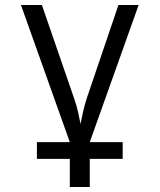

<svg xmlns="http://www.w3.org/2000/svg" viewBox="-20 -570 640 770"><path d="M128 67V0H260L64 -550H148L277 -176Q288 -145 293.5 -118.5Q299 -92 303 -73Q307 -92 312.5 -118.5Q318 -145 328 -176L455 -550H536L340 0H472V67H340V180H260V67Z"/></svg>

Font: JetBrains Mono NL Light
Style: Regular
Weight: 300
Monospace: yes
Designer: Philipp Nurullin, Konstantin Bulenkov
Foundry: JetBrains
Version: Version 2.305; ttfautohint (v1.8.4.7-5d5b)